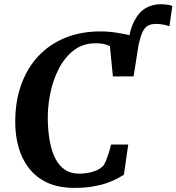

<svg xmlns="http://www.w3.org/2000/svg" viewBox="-20 -904 856 932"><path d="M625.5 -604 598.5 -675Q608 -755.5 631.2 -800.8Q654.5 -846 687.5 -864.8Q720.5 -883.5 759 -883.5Q775.5 -883.5 790.2 -881.5Q805 -879.5 816.5 -875.5L802.5 -776.5Q788.5 -781.5 771.5 -784.8Q754.5 -788 738 -788Q711.5 -788 695.5 -777.8Q679.5 -767.5 669 -742Q658.5 -716.5 649.5 -670.5ZM341.5 8Q263 8 208.2 -18Q153.5 -44 119.5 -88.8Q85.5 -133.5 69.8 -190.5Q54 -247.5 54 -309.5Q53.5 -412.5 83.5 -494.5Q113.5 -576.5 168.5 -634Q223.5 -691.5 299.2 -721.5Q375 -751.5 465.5 -751.5Q508 -751.5 545.2 -745.5Q582.5 -739.5 611.5 -732.8Q640.5 -726 658.5 -724L628.5 -533H528L513.5 -680.5Q505.5 -684 495.8 -687.2Q486 -690.5 473.5 -692.2Q461 -694 444.5 -694Q382 -694 337.5 -659.2Q293 -624.5 264.5 -568.5Q236 -512.5 223.2 -446.5Q210.5 -380.5 212 -318.5Q213.5 -260.5 222.8 -213Q232 -165.5 250 -131.8Q268 -98 296.2 -79.5Q324.5 -61 364.5 -61Q379.5 -61 400.8 -63.8Q422 -66.5 444 -75Q466 -83.5 482.5 -100.5Q488.5 -110 493.5 -121.8Q498.5 -133.5 503 -146.8Q507.5 -160 511.8 -174.2Q516 -188.5 519.5 -202.5H602.5L581.5 -56Q567.5 -47 546.8 -36Q526 -25 497 -15Q468 -5 429.5 1.5Q391 8 341.5 8Z"/></svg>

Font: Merriweather 20pt
Style: Bold Italic
Weight: 700
Italic angle: -7.8°
Version: Version 2.101